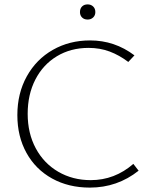

<svg xmlns="http://www.w3.org/2000/svg" viewBox="-20 -848 697 874"><path d="M344 -793Q344 -809 353.5 -818.5Q363 -828 379 -828Q394 -828 404 -818.5Q414 -809 414 -793Q414 -778 404 -768.5Q394 -759 379 -759Q363 -759 353.5 -768.5Q344 -778 344 -793ZM59 -324Q59 -423 102 -500.5Q145 -578 220.5 -621Q296 -664 390 -664Q502 -664 592 -596L564 -566Q523 -597 479 -613.5Q435 -630 383 -630Q302 -630 239 -592Q176 -554 141 -486Q106 -418 106 -330Q106 -241 143 -172.5Q180 -104 245.5 -66Q311 -28 393 -28Q502 -28 587 -102L611 -71Q514 6 389 6Q292 6 217 -35.5Q142 -77 100.5 -152Q59 -227 59 -324Z"/></svg>

Font: Ysabeau SC Light
Style: Regular
Weight: 300
Designer: Christian Thalmann (Catharsis Fonts)
Version: Version 0.003